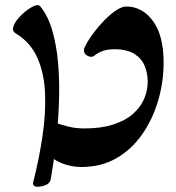

<svg xmlns="http://www.w3.org/2000/svg" viewBox="-20 -629 676 737"><path d="M293 12Q262 12 233 3Q204 -6 185.5 -19.5Q167 -33 167 -43Q168 -59 170 -79.5Q172 -100 175.5 -119.5Q179 -139 183 -153Q186 -160 201 -155Q216 -150 243 -143Q270 -136 305 -136Q368 -136 414.5 -151Q461 -166 490 -191.5Q519 -217 533 -249Q547 -281 547 -316Q547 -347 535.5 -375.5Q524 -404 496 -422Q468 -440 419 -440Q393 -440 375 -433.5Q357 -427 343 -416Q333 -407 317.5 -414Q302 -421 302 -437Q302 -444 313 -463.5Q324 -483 342 -506.5Q360 -530 382 -552.5Q404 -575 426 -589.5Q448 -604 465 -604Q526 -604 567 -548.5Q608 -493 608 -389Q608 -314 587 -242.5Q566 -171 525.5 -113Q485 -55 426.5 -21.5Q368 12 293 12ZM107 72Q130 -18 143 -105.5Q156 -193 153 -270Q150 -347 123.5 -407Q97 -467 40 -501Q27 -509 30.5 -524Q34 -539 48 -556Q62 -573 80 -587Q98 -601 113 -607Q128 -613 135 -604Q164 -569 180.5 -512.5Q197 -456 203 -387Q209 -318 206.5 -241Q204 -164 195.5 -87.5Q187 -11 175 58Q172 75 155 81.5Q138 88 123 88Q116 88 111 84Q106 80 107 72Z"/></svg>

Font: Noto Rashi Hebrew
Style: Bold
Weight: 700
Version: Version 1.006